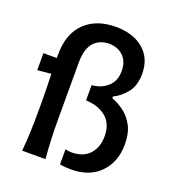

<svg xmlns="http://www.w3.org/2000/svg" viewBox="-136 -853 879 965"><g transform="rotate(20 304.0 -370.5)"><path d="M351 5Q318 5 291.5 -0.5V-81Q298.5 -79.5 307.8 -78Q317 -76.5 327.5 -76.5Q389.5 -78 421.8 -114.5Q454 -151 454 -209Q454 -277.5 411.2 -311.5Q368.5 -345.5 304.5 -347V-429Q352 -431.5 387.2 -461.8Q422.5 -492 422.5 -547Q422.5 -595.5 394.5 -624.5Q366.5 -653.5 317 -655Q263 -653.5 234 -618.8Q205 -584 205 -514V-218Q205 -156 207 -105.2Q209 -54.5 214 0H89.5Q94 -54.5 96 -105.2Q98 -156 98 -218V-268Q98 -304 97 -340.5Q96 -377 95 -413L22 -406V-497H93.5Q93.5 -506.5 93.5 -515Q93.5 -627 154.8 -686.5Q216 -746 320 -746Q413 -746 468.5 -698.8Q524 -651.5 524 -569.5Q524 -504.5 492.8 -466.5Q461.5 -428.5 425 -412V-402.5Q457 -391 489 -367.8Q521 -344.5 542.2 -305.2Q563.5 -266 563.5 -206Q563.5 -112 506.8 -53.5Q450 5 351 5Z"/></g></svg>

Font: Commissioner Flair Medium
Style: Regular
Weight: 500
Designer: Kostas Bartsokas
Foundry: Kostas Bartsokas
Version: Version 1.000; ttfautohint (v1.8.3)